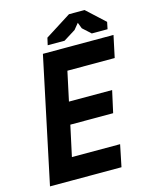

<svg xmlns="http://www.w3.org/2000/svg" viewBox="-128 -952 817 1035"><g transform="rotate(-15 281.0 -435.0)"><path d="M168 -700H298H562L536 -578H272L237 -415H478L451 -293H212L175 -122H444L419 0H150H20ZM359 -870H446L547 -777L539 -738H451L406 -779L393 -813L366 -780L299 -738H205L214 -778Z"/></g></svg>

Font: PT Sans
Style: Bold Italic
Weight: 700
Italic angle: -12°
Designer: A.Korolkova, O.Umpeleva, V.Yefimov
Foundry: ParaType Ltd
Version: Version 2.003W OFL